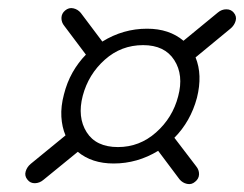

<svg xmlns="http://www.w3.org/2000/svg" viewBox="-20 -591 616 485"><path d="M49.5 -137Q41.5 -146.5 44.8 -157.8Q48 -169 57.5 -177L145.5 -249Q136.5 -270 135 -296.2Q133.5 -322.5 141.5 -352.5Q149 -382.5 163.2 -407.8Q177.5 -433 197 -453L142.5 -525.5Q135 -534.5 135.2 -545.8Q135.5 -557 144.5 -564.5Q154 -572.5 165.2 -570Q176.5 -567.5 184 -558.5L238.5 -486Q291 -518.5 351.5 -518.5Q407.5 -518.5 443.5 -488L530.5 -559.5Q540 -567.5 551.8 -567.5Q563.5 -567.5 570.5 -559Q578.5 -549.5 575.2 -538.2Q572 -527 562.5 -519L474 -446Q492 -402 477.5 -344Q469.5 -314 455 -288.5Q440.5 -263 420.5 -243L475.5 -171Q483 -162 482.8 -150.8Q482.5 -139.5 473 -132Q464 -124 452.5 -126.5Q441 -129 433.5 -138L379.5 -210Q327 -178 267 -178Q212 -178 176.5 -207.5L89.5 -136.5Q80 -128.5 68.2 -128.2Q56.5 -128 49.5 -137ZM278 -219.5Q332.5 -219.5 374.2 -256.5Q416 -293.5 430 -347.5Q444.5 -401.5 420.2 -439.2Q396 -477 341.5 -477Q286 -477 244.8 -440.2Q203.5 -403.5 189 -349Q175 -295 198.8 -257.2Q222.5 -219.5 278 -219.5Z"/></svg>

Font: Fraunces 144pt S050
Style: Bold Italic
Weight: 700
Italic angle: -16°
Version: Version 1.000; ttfautohint (v1.8.3)